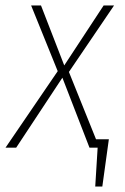

<svg xmlns="http://www.w3.org/2000/svg" viewBox="-43 -540 456 702"><path d="M209 -276.9 308.1 -30.8H355L331.1 142.1H305.2L314 0H284.2L185.1 -255.9L16.1 0H-22.9L168 -279.8L70.8 -520H106.9L191.9 -300.8L335.9 -520H374Z"/></svg>

Font: Fira Sans Compressed UltraLight
Style: Italic
Weight: 200
Width: 3
Italic angle: -8°
Designer: Carrois Corporate & Edenspiekermann AG
Foundry: Carrois Corporate GbR & Edenspiekermann AG
Version: Version 4.203;PS 004.203;hotconv 1.0.88;makeotf.lib2.5.64775